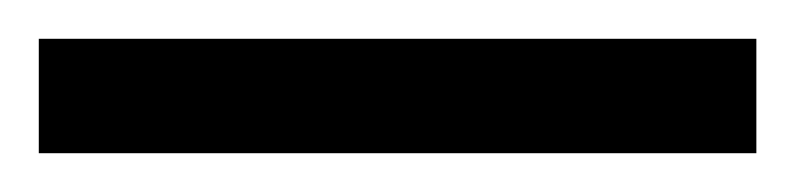

<svg xmlns="http://www.w3.org/2000/svg" viewBox="-24 -839 410 99"><path d="M-4 -760V-819H366V-760Z"/></svg>

Font: Noto Serif Khmer ExtraCondensed
Style: Regular
Weight: 400
Width: 2
Designer: Danh Hong and the Monotype Design Team
Foundry: Monotype Imaging Inc.
Version: Version 2.004